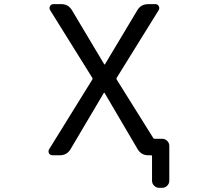

<svg xmlns="http://www.w3.org/2000/svg" viewBox="-20 -775 1040 933"><path d="M486.3 -462.9Q486.3 -461.9 488.3 -461.9Q490.2 -461.9 490.2 -462.9L647.5 -725.6Q665 -754.9 700.2 -754.9H735.4Q746.1 -754.9 751.5 -745.1Q756.8 -735.4 751 -725.6L546.9 -396.5Q544.9 -392.6 546.9 -388.7L724.6 -104.5Q726.6 -100.6 731.4 -100.6H768.6Q782.2 -100.6 792.5 -90.3Q802.7 -80.1 802.7 -66.4V103.5Q802.7 117.2 792.5 127.4Q782.2 137.7 768.6 137.7H752.9Q739.3 137.7 729 127.4Q718.8 117.2 718.8 103.5V-15.6Q718.8 -20.5 713.9 -20.5H708H700.2Q666 -20.5 648.4 -50.8L488.3 -323.2Q488.3 -324.2 486.3 -324.2Q484.4 -324.2 484.4 -323.2L323.2 -50.8Q305.7 -20.5 270.5 -20.5H235.4Q223.6 -20.5 217.8 -30.3Q215.8 -35.2 215.8 -40Q215.8 -44.9 218.8 -49.8L428.7 -388.7Q430.7 -392.6 428.7 -396.5L223.6 -725.6Q217.8 -735.4 223.1 -745.1Q228.5 -754.9 239.3 -754.9H278.3Q312.5 -754.9 330.1 -724.6Z"/></svg>

Font: Rounded-L Mgen+ 2m regular
Style: Regular
Weight: 400
Designer: [Source Han Sans]
Ryoko NISHIZUKA  (kana & ideographs); Paul D. Hunt (Latin, Greek & Cyrillic); Wenlong ZHANG  (bopomofo
Version: Version 1.059.20150602